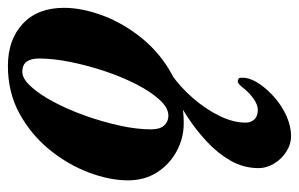

<svg xmlns="http://www.w3.org/2000/svg" viewBox="-156 -317 760 488"><g transform="rotate(-90 224.0 -73.0)"><path d="M154.7 14Q116.8 14 83.5 -4.1Q50.2 -22.1 29.9 -53.8Q9.6 -85.6 9.6 -127.7Q9.6 -173.9 29.3 -226.7Q49.1 -279.6 87 -326.5Q124.9 -373.3 178.7 -403.1Q232.4 -432.9 300.5 -432.9Q366.9 -432.9 407.5 -395.2Q448.1 -357.5 448.1 -290.3Q448.1 -244.4 428.5 -191.8Q408.8 -139.1 370.8 -92.3Q332.8 -45.5 278.5 -15.8Q224.2 14 154.7 14ZM174 -25Q193.9 -25 214.3 -47.3Q234.7 -69.5 253.5 -105.9Q272.3 -142.4 287 -186.3Q301.6 -230.1 310.5 -274Q319.3 -317.9 319.3 -353.5Q319.3 -374.6 311.2 -385.5Q303.1 -396.3 285.3 -396.3Q268.1 -396.3 248.1 -374.4Q228.1 -352.6 208.9 -316.5Q189.7 -280.4 174.1 -236.8Q158.6 -193.2 148.9 -149.4Q139.2 -105.7 139.2 -69Q139.2 -46.6 149.1 -35.8Q158.9 -25 174 -25ZM122.5 286.8Q101.1 286.8 82 274.4Q62.9 261.9 51.8 242.9Q40.7 224 40.7 204.5Q40.7 166.2 59.5 133.3Q78.3 100.4 108.1 72.7Q137.9 44.9 172.4 22.5Q206.8 0.2 238.9 -18H279.9Q247 4.7 218.7 37.4Q190.4 70.1 173.3 105Q156.3 139.9 156.3 171.6Q156.3 184.6 164.5 193.5Q172.6 202.3 189.2 202.3Q201.9 202.3 218.1 190.7Q234.3 179.1 246.6 162.5Q248.6 160.5 251.4 157.2Q254.2 154 257.8 152.1Q261.3 150.3 264.6 152.3Q270.3 152.7 270.4 158.9Q270.5 165.2 270.2 169.8Q267.8 187.8 253.6 208.2Q239.3 228.5 218.2 246.6Q197.1 264.6 172 275.6Q146.8 286.6 122.5 286.8Z"/></g></svg>

Font: EB Garamond
Style: Italic
Weight: 400
Italic angle: -17.2°
Designer: Georg Duffner and Octavio Pardo
Foundry: Georg Duffner
Version: Version 1.001